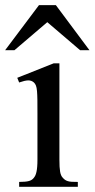

<svg xmlns="http://www.w3.org/2000/svg" viewBox="-37 -723 366 743"><path d="M309.1 -528.8 179.2 -703.1H113.8L-17.1 -528.8H19L146 -637.2L272.9 -528.8ZM264.2 0V-19Q250 -19 241 -19.5Q231.9 -20 225.6 -22Q219.2 -23.9 214.6 -27.1Q210 -30.3 205.1 -36.1Q198.2 -43.5 195.6 -58.8Q192.9 -74.2 192.9 -105V-478H170.9L29.8 -421.9L37.1 -403.8Q59.1 -411.6 72 -411.9Q85 -412.1 94.2 -403.8Q99.1 -399.4 102.1 -391.8Q105 -384.3 106.2 -370.6Q107.4 -356.9 107.7 -336.2Q107.9 -315.4 107.9 -284.2V-105Q107.9 -88.9 106.9 -77.6Q106 -66.4 104.2 -58.3Q102.5 -50.3 100.1 -44.9Q97.7 -39.6 94.2 -35.2Q87.4 -25.9 75 -22.5Q62.5 -19 37.1 -19V0Z"/></svg>

Font: Galatia SIL
Style: Regular
Weight: 400
Designer: Development by SIL's NRSI team
Version: Version 2.1